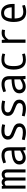

<svg xmlns="http://www.w3.org/2000/svg" viewBox="1498 -1988 503 3540"><g transform="rotate(-90 1750.0 -218.5)"><path d="M396.5 -334V0H339.8V-330.1Q339.8 -357.4 330.6 -371.1Q321.3 -384.8 298.8 -384.8Q270.5 -384.8 247.1 -366.2V0H190.4V-331.1Q190.4 -358.4 181.2 -372.1Q171.9 -385.7 149.4 -385.7Q136.7 -385.7 122.6 -380.4Q108.4 -375 97.7 -366.2V0H42V-374L40 -437.5H88.9L93.8 -410.2Q122.1 -440.4 160.2 -440.4Q203.1 -440.4 225.6 -405.3Q257.8 -439.5 304.7 -439.5Q347.7 -439.5 372.1 -413.1Q396.5 -386.7 396.5 -334Z M751 0 745.1 -44.9Q710 -21.5 677.2 -8.8Q644.5 3.9 607.4 3.9Q556.6 3.9 521.5 -26.9Q486.3 -57.6 486.3 -114.3Q486.3 -181.6 547.9 -217.8Q609.4 -253.9 743.2 -257.8V-283.2Q743.2 -341.8 722.2 -364.3Q701.2 -386.7 651.4 -386.7Q601.6 -386.7 524.4 -360.4L507.8 -408.2Q585.9 -442.4 655.3 -442.4Q727.5 -442.4 765.6 -407.7Q803.7 -373 803.7 -296.9V-62.5L807.6 0ZM617.2 -50.8Q646.5 -50.8 675.3 -62.5Q704.1 -74.2 743.2 -97.7V-206.1Q639.6 -203.1 595.2 -181.2Q550.8 -159.2 550.8 -117.2Q550.8 -85.9 567.4 -68.4Q584 -50.8 617.2 -50.8Z M1109.4 -388.7Q1052.7 -388.7 1031.2 -372.1Q1009.8 -355.5 1009.8 -326.2Q1009.8 -295.9 1034.2 -279.8Q1058.6 -263.7 1110.4 -245.1Q1153.3 -229.5 1180.2 -215.8Q1207 -202.1 1226.1 -177.7Q1245.1 -153.3 1245.1 -114.3Q1245.1 -55.7 1198.7 -23.9Q1152.3 7.8 1081.1 7.8Q1012.7 7.8 935.5 -15.6L948.2 -67.4Q1020.5 -48.8 1080.1 -48.8Q1134.8 -48.8 1157.7 -65.9Q1180.7 -83 1180.7 -113.3Q1180.7 -141.6 1156.7 -157.7Q1132.8 -173.8 1083 -191.4Q1038.1 -208 1011.2 -222.2Q984.4 -236.3 964.8 -261.7Q945.3 -287.1 945.3 -326.2Q945.3 -378.9 987.8 -412.1Q1030.3 -445.3 1107.4 -445.3Q1166 -445.3 1228.5 -429.7L1216.8 -376Q1163.1 -388.7 1109.4 -388.7Z M1546.9 -388.7Q1490.2 -388.7 1468.8 -372.1Q1447.3 -355.5 1447.3 -326.2Q1447.3 -295.9 1471.7 -279.8Q1496.1 -263.7 1547.9 -245.1Q1590.8 -229.5 1617.7 -215.8Q1644.5 -202.1 1663.6 -177.7Q1682.6 -153.3 1682.6 -114.3Q1682.6 -55.7 1636.2 -23.9Q1589.8 7.8 1518.6 7.8Q1450.2 7.8 1373 -15.6L1385.7 -67.4Q1458 -48.8 1517.6 -48.8Q1572.3 -48.8 1595.2 -65.9Q1618.2 -83 1618.2 -113.3Q1618.2 -141.6 1594.2 -157.7Q1570.3 -173.8 1520.5 -191.4Q1475.6 -208 1448.7 -222.2Q1421.9 -236.3 1402.3 -261.7Q1382.8 -287.1 1382.8 -326.2Q1382.8 -378.9 1425.3 -412.1Q1467.8 -445.3 1544.9 -445.3Q1603.5 -445.3 1666 -429.7L1654.3 -376Q1600.6 -388.7 1546.9 -388.7Z M2063.5 0 2057.6 -44.9Q2022.5 -21.5 1989.7 -8.8Q1957 3.9 1919.9 3.9Q1869.1 3.9 1834 -26.9Q1798.8 -57.6 1798.8 -114.3Q1798.8 -181.6 1860.4 -217.8Q1921.9 -253.9 2055.7 -257.8V-283.2Q2055.7 -341.8 2034.7 -364.3Q2013.7 -386.7 1963.9 -386.7Q1914.1 -386.7 1836.9 -360.4L1820.3 -408.2Q1898.4 -442.4 1967.8 -442.4Q2040 -442.4 2078.1 -407.7Q2116.2 -373 2116.2 -296.9V-62.5L2120.1 0ZM1929.7 -50.8Q1959 -50.8 1987.8 -62.5Q2016.6 -74.2 2055.7 -97.7V-206.1Q1952.1 -203.1 1907.7 -181.2Q1863.3 -159.2 1863.3 -117.2Q1863.3 -85.9 1879.9 -68.4Q1896.5 -50.8 1929.7 -50.8Z M2419.9 -390.6Q2353.5 -390.6 2327.1 -351.1Q2300.8 -311.5 2300.8 -218.8Q2300.8 -127 2328.1 -86.9Q2355.5 -46.9 2420.9 -46.9Q2468.8 -46.9 2522.5 -62.5L2533.2 -11.7Q2476.6 6.8 2416 6.8Q2320.3 6.8 2278.3 -54.2Q2236.3 -115.2 2236.3 -218.8Q2236.3 -322.3 2278.3 -383.3Q2320.3 -444.3 2416 -444.3Q2481.4 -444.3 2533.2 -425.8L2522.5 -376Q2470.7 -390.6 2419.9 -390.6Z M2974.6 -433.6 2964.8 -377.9Q2935.5 -383.8 2902.3 -383.8Q2868.2 -383.8 2841.8 -368.7Q2815.4 -353.5 2791 -313.5V0H2730.5V-369.1L2728.5 -437.5H2783.2L2790 -377Q2812.5 -409.2 2841.8 -424.8Q2871.1 -440.4 2910.2 -440.4Q2938.5 -440.4 2974.6 -433.6Z M3447.3 -232.4Q3447.3 -211.9 3446.3 -201.2H3178.7Q3180.7 -116.2 3209 -78.6Q3237.3 -41 3304.7 -41Q3351.6 -41 3416 -61.5L3427.7 -13.7Q3365.2 12.7 3298.8 12.7Q3114.3 12.7 3114.3 -218.8Q3114.3 -323.2 3153.8 -386.7Q3193.4 -450.2 3281.2 -450.2Q3360.4 -450.2 3403.8 -393.1Q3447.3 -335.9 3447.3 -232.4ZM3179.7 -254.9H3383.8Q3379.9 -395.5 3281.2 -395.5Q3232.4 -395.5 3208 -362.3Q3183.6 -329.1 3179.7 -254.9Z"/></g></svg>

Font: Sudo Light
Style: Regular
Weight: 300
Monospace: yes
Designer: Jens Kutilek
Foundry: Jens Kutilek
Version: Version 0.040